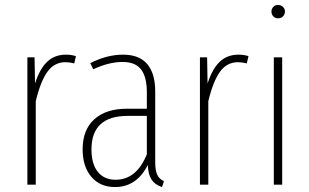

<svg xmlns="http://www.w3.org/2000/svg" viewBox="-20 -754 1263 784"><path d="M249 -530.8Q270.5 -530.8 290 -524.9L283.2 -495.1Q264.6 -500 247.1 -500Q201.7 -500 173.6 -460.9Q145.5 -421.9 126 -340.8V0H91.8V-520H121.1L123 -413.1Q142.1 -472.7 172.6 -501.7Q203.1 -530.8 249 -530.8Z M613.8 -91.8Q613.8 -57.6 622.1 -40.3Q630.4 -22.9 649.4 -14.2L641.6 9.8Q612.8 0.5 598.9 -20.5Q585 -41.5 583.5 -80.1Q537.6 9.8 449.7 9.8Q388.2 9.8 352.8 -32.2Q317.4 -74.2 317.4 -144Q317.4 -224.1 365.2 -267.1Q413.1 -310.1 498.5 -310.1H579.6V-377.9Q579.6 -439.5 556.2 -470.2Q532.7 -501 480.5 -501Q424.8 -501 360.8 -471.2L348.6 -496.1Q416.5 -530.8 482.4 -530.8Q548.8 -530.8 581.3 -492.2Q613.8 -453.6 613.8 -380.9ZM451.7 -20Q537.6 -20 579.6 -124V-280.8H501.5Q353.5 -280.8 353.5 -144Q353.5 -84 379.6 -52Q405.8 -20 451.7 -20Z M953.6 -530.8Q975.1 -530.8 994.6 -524.9L987.8 -495.1Q969.2 -500 951.7 -500Q906.2 -500 878.2 -460.9Q850.1 -421.9 830.6 -340.8V0H796.4V-520H825.7L827.6 -413.1Q846.7 -472.7 877.2 -501.7Q907.7 -530.8 953.6 -530.8Z M1115.2 -733.9Q1127.4 -733.9 1135.5 -725.8Q1143.6 -717.8 1143.6 -707Q1143.6 -695.3 1135.7 -687.3Q1127.9 -679.2 1115.2 -679.2Q1103.5 -679.2 1095.9 -687.3Q1088.4 -695.3 1088.4 -707Q1088.4 -717.8 1095.9 -725.8Q1103.5 -733.9 1115.2 -733.9ZM1132.3 -520V0H1098.1V-520Z"/></svg>

Font: Fira Sans Compressed UltraLight
Style: Regular
Weight: 200
Width: 1
Designer: Carrois Corporate & Edenspiekermann AG
Foundry: Carrois Corporate GbR & Edenspiekermann AG
Version: Version 4.203;PS 004.203;hotconv 1.0.88;makeotf.lib2.5.64775